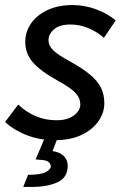

<svg xmlns="http://www.w3.org/2000/svg" viewBox="-22 -545 512 760"><path d="M-2 -62 50 -131Q82 -101 120 -85Q158 -69 201 -69Q233 -69 254 -78.5Q275 -88 285.5 -102.5Q296 -117 296 -131Q296 -156 277.5 -176.5Q259 -197 206 -226Q136 -265 107 -299.5Q78 -334 78 -379Q78 -418 100 -451Q122 -484 164.5 -504.5Q207 -525 266 -525Q312 -525 357.5 -508.5Q403 -492 436 -464L389 -395Q366 -417 330.5 -432.5Q295 -448 257 -448Q214 -448 192 -429Q170 -410 170 -386Q170 -365 187.5 -347Q205 -329 253 -303Q304 -275 334 -250Q364 -225 377.5 -198Q391 -171 391 -136Q391 -100 368.5 -66.5Q346 -33 302 -11.5Q258 10 193 10Q137 10 86.5 -9Q36 -28 -2 -62ZM70 195 89 147Q138 147 158.5 136.5Q179 126 179 113Q179 103 170 96Q161 89 141 88L119 86L162 -15L210 -9L186 53Q214 57 230 72Q246 87 246 112Q246 158 205.5 176.5Q165 195 104 195Z"/></svg>

Font: Radio Canada
Style: Italic
Weight: 400
Italic angle: -12°
Designer: Charles Daoud, Etienne Aubert Bonn, Alexandre Saumier Demers, Jacques Le Bailly
Foundry: Radio-Canada
Version: Version 2.104;gftools[0.9.28.dev5+ged2979d]